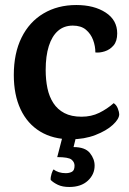

<svg xmlns="http://www.w3.org/2000/svg" viewBox="-20 -540 512 765"><path d="M284 -520Q355 -520 401 -490Q447 -460 447 -407Q447 -376 432.5 -359Q418 -342 397.5 -335.5Q377 -329 360 -331Q360 -356 351 -380.5Q342 -405 322.5 -421.5Q303 -438 270 -438Q235 -438 211 -417Q187 -396 174.5 -356.5Q162 -317 162 -261Q162 -222 169 -188.5Q176 -155 192.5 -129.5Q209 -104 236.5 -89.5Q264 -75 305 -75Q344 -75 375.5 -90.5Q407 -106 433 -129Q444 -122 449.5 -107.5Q455 -93 455 -85Q455 -66 429.5 -42.5Q404 -19 360 -2Q316 15 262 15Q191 15 140 -16Q89 -47 62 -104.5Q35 -162 35 -241Q35 -328 66 -390.5Q97 -453 153.5 -486.5Q210 -520 284 -520ZM289 -18 273 46Q319 46 338 69.5Q357 93 357 120Q357 155 330 180Q303 205 256 205Q229 205 211 196.5Q193 188 182 177Q181 166 185.5 152Q190 138 194 135Q202 142 214.5 146Q227 150 242 150Q256 150 266.5 144.5Q277 139 277 120Q277 106 265 96Q253 86 208 86L235 -18Z"/></svg>

Font: Karma Variable Light
Style: Regular
Weight: 300
Designer: Joana Correia
Foundry: Indian Type Foundry
Version: Version 3.000